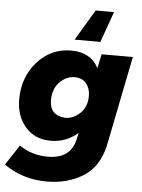

<svg xmlns="http://www.w3.org/2000/svg" viewBox="-85 -833 802 1083"><g transform="rotate(5 315.5 -291.5)"><path d="M221 201Q83 201 -22 126L53 12Q123 61 215 61Q340 61 367 -45L377 -88Q310 -30 223 -30Q133 -30 79.5 -91.5Q26 -153 26 -247Q26 -374 103.5 -460.5Q181 -547 294 -547Q406 -547 450 -461L467 -541H644L541 -28Q513 93 425 147Q337 201 221 201ZM293 -166Q339 -166 377.5 -202Q416 -238 416 -301Q416 -342 393.2 -370.5Q370.5 -399 327 -399Q280 -399 242.5 -361Q205 -323 205 -258Q205 -173 293 -166ZM454 -610H308L412 -784H516Z"/></g></svg>

Font: Argentum Novus
Style: Bold Italic
Weight: 700
Designer: Julieta Ulanovsky (font) & Cristiano Sobral (main changes)
Foundry: Julieta Ulanovsky (font) & Cristiano Sobral (main changes)
Version: Version 3.00;November 27, 2020;FontCreator 13.0.0.2655 64-bi